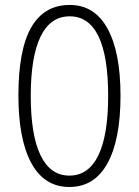

<svg xmlns="http://www.w3.org/2000/svg" viewBox="-20 -744 560 774"><path d="M104 -357.9Q104 -199.2 143.6 -117.7Q183.1 -36.1 259.8 -36.1Q336.4 -36.1 376 -116.7Q416 -198.2 416 -357.9Q416 -516.6 377 -597.7Q337.9 -678.2 261.2 -678.2Q183.1 -678.2 143.6 -596.7Q104 -514.6 104 -357.9ZM465.8 -357.9Q465.8 -180.7 413.1 -85.4Q360.4 9.8 259.8 9.8Q158.7 9.8 106.4 -86.4Q54.2 -182.6 54.2 -358.9Q54.2 -543.9 106 -633.8Q158.2 -724.1 261.2 -724.1Q360.8 -724.1 413.1 -629.4Q465.8 -534.2 465.8 -357.9Z"/></svg>

Font: Germano
Style: Regular
Weight: 300
Width: 3
Foundry: Ascender Corporation
Version: Version 1.10; ttfautohint (v1.5)